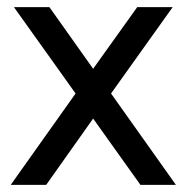

<svg xmlns="http://www.w3.org/2000/svg" viewBox="-20 -516 521 536"><path d="M10 0 191 -255 19 -496H118L240 -324L363 -496H462L290 -255L471 0H372L240 -185L109 0Z"/></svg>

Font: Atkinson Hyperlegible Next
Style: Regular
Weight: 400
Designer: Elliott Scott, Megan Eiswerth, Linus Boman, Theodore Petrosky, Letters from Sweden
Foundry: Applied Design Works, Letters from Sweden
Version: Version 2.001